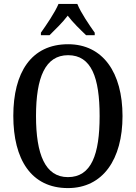

<svg xmlns="http://www.w3.org/2000/svg" viewBox="-20 -951 694 981"><path d="M189 -784V-771H233C262 -800 300 -836 326 -871C352 -836 391 -799 420 -771H464V-784C437 -822 393 -886 375 -931H279C260 -886 216 -822 189 -784ZM327 10C506 10 606 -137 606 -358C606 -580 506 -725 328 -725C139 -725 48 -580 48 -359C48 -137 139 10 327 10ZM327 -46C211 -46 164 -162 164 -358C164 -555 211 -669 328 -669C447 -669 489 -555 489 -358C489 -162 447 -46 327 -46Z"/></svg>

Font: Noto Serif Condensed Medium
Style: Regular
Weight: 500
Width: 3
Designer: Monotype Design Team
Foundry: Monotype Imaging Inc.
Version: Version 2.015